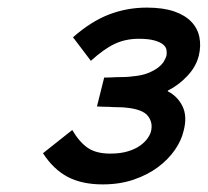

<svg xmlns="http://www.w3.org/2000/svg" viewBox="-20 -840 546 505"><path d="M463 -496Q457 -470 439.5 -445Q422 -420 395 -400Q368 -380 331.5 -367.5Q295 -355 250 -355Q196 -355 158.5 -374.5Q121 -394 93 -437L170 -498Q189 -466 211 -451Q233 -436 270 -436Q297 -436 316.5 -442Q336 -448 348.5 -457Q361 -466 368 -476Q375 -486 377 -494Q383 -517 369 -535Q355 -553 310 -557Q303 -558 291 -558Q279 -558 266 -559Q251 -559 235 -560L254 -636Q270 -636 285 -637Q297 -637 309.5 -637.5Q322 -638 327 -639Q352 -641 368.5 -647.5Q385 -654 395.5 -662Q406 -670 411 -678.5Q416 -687 418 -694Q419 -700 418 -708Q417 -716 409.5 -722.5Q402 -729 386.5 -733.5Q371 -738 345 -738Q310 -738 281.5 -724.5Q253 -711 219 -680L172 -742Q220 -784 267 -802Q314 -820 366 -820Q409 -820 438 -810Q467 -800 483.5 -782.5Q500 -765 504.5 -742Q509 -719 503 -694Q496 -665 473 -640.5Q450 -616 422 -602L421 -600Q447 -587 460 -560.5Q473 -534 463 -496Z"/></svg>

Font: TypoPRO Sinkin Sans
Style: 500 Medium Italic
Weight: 500
Italic angle: -112°
Designer: Keith Bates
Foundry: K-Type
Version: Sinkin Sans (version 1.0)  by Keith Bates   •   © 2014   www